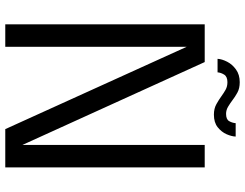

<svg xmlns="http://www.w3.org/2000/svg" viewBox="-118 -788 907 710"><g transform="rotate(90 335.0 -433.5)"><path d="M153.5 0H70.5V-737.5H210L523 -49L516.5 -45V-737.5H599.5V0H458L146 -687.5L153.5 -691ZM485.5 -852Q485 -837 476.8 -818.2Q468.5 -799.5 451 -785.5Q433.5 -771.5 404.5 -771.5Q382 -771.5 365.5 -780.8Q349 -790 336 -799.5Q325 -807.5 312.8 -814.5Q300.5 -821.5 284.5 -821.5Q264 -821.5 256.5 -809.5Q249 -797.5 248 -785H198Q199 -801.5 208.8 -820.5Q218.5 -839.5 237.5 -853.2Q256.5 -867 284.5 -867Q307.5 -867 323.2 -858.2Q339 -849.5 350.5 -840.5Q362.5 -831.5 375 -824Q387.5 -816.5 401.5 -816.5Q422 -816.5 428.5 -828Q435 -839.5 436 -852Z"/></g></svg>

Font: Epilogue
Style: Regular
Weight: 400
Designer: Tyler Finck
Foundry: Etcetera Type Co
Version: Version 2.112